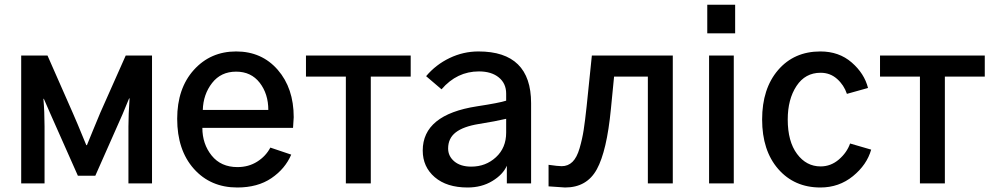

<svg xmlns="http://www.w3.org/2000/svg" viewBox="-20 -790 4277 827"><path d="M71.3 0V-550.8H184.6L293 -304.7Q307.6 -272.5 351.6 -165H354.5Q360.4 -178.7 380.9 -229.5Q401.4 -280.3 412.1 -304.7L521.5 -550.8H634.8V0H533.2V-245.1Q533.2 -297.9 538.1 -366.2H536.1L507.8 -297.9L390.6 -33.2H315.4L199.2 -294.9L168.9 -364.3H167Q171.9 -308.6 171.9 -245.1V0Z M743.2 -278.3Q743.2 -409.2 814.9 -488.8Q886.7 -568.4 997.1 -568.4Q1107.4 -568.4 1176.3 -489.3Q1245.1 -410.2 1245.1 -285.2Q1245.1 -283.2 1242.2 -239.3H851.6Q851.6 -169.9 891.6 -120.1Q931.6 -70.3 1002.9 -70.3Q1050.8 -70.3 1087.9 -93.8Q1125 -117.2 1144.5 -154.3L1234.4 -124Q1208 -62.5 1148.9 -22.5Q1089.8 17.6 1002 17.6Q886.7 17.6 814.9 -63Q743.2 -143.6 743.2 -278.3ZM853.5 -316.4H1135.7Q1135.7 -385.7 1098.6 -433.6Q1061.5 -481.4 997.1 -481.4Q931.6 -481.4 893.6 -432.6Q855.5 -383.8 853.5 -316.4Z M1297.9 -460V-550.8H1749V-460H1577.1V0H1469.7V-460Z M1910.2 -150.4Q1910.2 -117.2 1937 -94.7Q1963.9 -72.3 2009.8 -72.3Q2072.3 -72.3 2116.2 -112.8Q2160.2 -153.3 2160.2 -218.8V-278.3Q2115.2 -267.6 2042 -255.9Q1975.6 -245.1 1942.9 -219.7Q1910.2 -194.3 1910.2 -150.4ZM1800.8 -141.6Q1800.8 -295.9 2034.2 -332Q2130.9 -346.7 2160.2 -356.4V-386.7Q2160.2 -430.7 2128.4 -456.5Q2096.7 -482.4 2043 -482.4Q1948.2 -482.4 1881.8 -405.3L1815.4 -461.9Q1857.4 -511.7 1916.5 -540Q1975.6 -568.4 2041 -568.4Q2267.6 -568.4 2267.6 -345.7V0H2163.1V-76.2Q2146.5 -38.1 2100.6 -10.3Q2054.7 17.6 1994.1 17.6Q1904.3 17.6 1852.5 -26.9Q1800.8 -71.3 1800.8 -141.6Z M2342.8 -80.1Q2383.8 -74.2 2399.4 -74.2Q2426.8 -74.2 2445.8 -92.8Q2464.8 -111.3 2476.6 -151.9Q2488.3 -192.4 2494.1 -230.5Q2500 -268.6 2506.8 -332L2529.3 -550.8H2877.9V0H2770.5V-460H2625L2611.3 -320.3Q2593.8 -139.6 2550.8 -61Q2507.8 17.6 2414.1 17.6Q2411.1 17.6 2342.8 12.7Z M3026.4 -646.5V-769.5H3146.5V-646.5ZM3034.2 0V-550.8H3140.6V0Z M3262.7 -275.4Q3262.7 -408.2 3331.5 -488.3Q3400.4 -568.4 3513.7 -568.4Q3593.8 -568.4 3648.4 -521Q3703.1 -473.6 3718.8 -411.1L3627.9 -385.7Q3615.2 -423.8 3585.4 -450.2Q3555.7 -476.6 3514.6 -476.6Q3448.2 -476.6 3410.6 -419.4Q3373 -362.3 3373 -275.4Q3373 -180.7 3413.1 -127Q3453.1 -73.2 3514.6 -73.2Q3558.6 -73.2 3593.3 -103Q3627.9 -132.8 3641.6 -171.9L3732.4 -145.5Q3713.9 -80.1 3653.8 -31.2Q3593.8 17.6 3513.7 17.6Q3401.4 17.6 3332 -62Q3262.7 -141.6 3262.7 -275.4Z M3770.5 -460V-550.8H4221.7V-460H4049.8V0H3942.4V-460Z"/></svg>

Font: Gothic A1 SemiBold
Style: Regular
Weight: 600
Version: Version 2.50